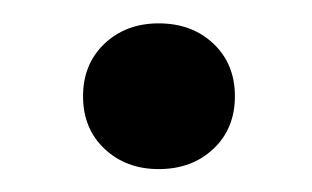

<svg xmlns="http://www.w3.org/2000/svg" viewBox="-20 -134 270 166"><path d="M117.2 12.2Q88.9 12.2 70.3 -5.4Q51.8 -22.9 51.8 -50.8Q51.8 -78.6 70.3 -96.2Q88.9 -113.8 117.2 -113.8Q146 -113.8 164.6 -96.2Q183.1 -78.6 183.1 -50.8Q183.1 -22.9 164.6 -5.4Q146 12.2 117.2 12.2Z"/></svg>

Font: Junicode SmCond Medium
Style: Regular
Weight: 500
Width: 4
Designer: Peter S. Baker
Version: Version 2.206